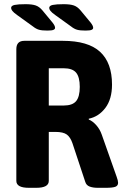

<svg xmlns="http://www.w3.org/2000/svg" viewBox="-20 -895 595 917"><path d="M118 2Q58 2 58 -31V-660Q58 -700 96 -700H280Q401 -700 458 -647.5Q515 -595 515 -491Q515 -422 483.5 -380Q452 -338 404 -328V-324Q422 -317 439.5 -297.5Q457 -278 466 -252L537 -51Q544 -32 544 -22Q544 -8 531 -3Q518 2 485 2H447Q424 2 408 -4Q392 -10 387 -27L326 -211Q316 -240 299 -252.5Q282 -265 244 -265H213V-31Q213 2 153 2ZM213 -391H284Q326 -391 343.5 -412Q361 -433 361 -480Q361 -527 343.5 -548Q326 -569 284 -569H213ZM206 -749Q180 -749 166 -753Q152 -757 137 -769L62 -823Q45 -835 39 -843Q33 -851 33 -857Q33 -868 50 -871.5Q67 -875 102 -875Q133 -875 150.5 -869Q168 -863 183 -845L231 -787Q243 -772 243 -762Q243 -756 235.5 -752.5Q228 -749 206 -749ZM388 -749Q362 -749 348 -753Q334 -757 319 -769L244 -823Q227 -835 221 -843Q215 -851 215 -857Q215 -868 232 -871.5Q249 -875 284 -875Q315 -875 332.5 -869Q350 -863 365 -845L413 -787Q425 -772 425 -762Q425 -756 417.5 -752.5Q410 -749 388 -749Z"/></svg>

Font: Asap Semi Condensed
Style: Bold
Weight: 700
Width: 4
Designer: Pablo Cosgaya
Foundry: Omnibus-Type
Version: Version 3.001; ttfautohint (v1.8.4.7-5d5b)